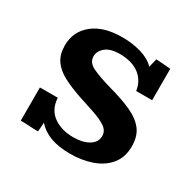

<svg xmlns="http://www.w3.org/2000/svg" viewBox="-110 -569 707 697"><g transform="rotate(30 243.5 -220.5)"><path d="M262.7 10.7Q212.9 10.7 179.2 -2Q145.5 -14.6 124 -39.6L121.1 -1.5Q102.5 -1.5 84.2 -2.7Q65.9 -3.9 47.4 -3.9V-143.1H122.1Q125 -95.2 158.7 -71Q192.4 -46.9 242.2 -46.9Q281.7 -46.9 306.6 -62Q331.5 -77.1 331.5 -103.5Q331.5 -125 311.5 -138.7Q291.5 -152.3 259.3 -163.1Q227.1 -173.8 189.9 -186Q145.5 -201.2 114 -218Q82.5 -234.9 65.9 -259.3Q49.3 -283.7 49.3 -321.3Q49.3 -378.9 93.5 -414.8Q137.7 -450.7 216.8 -450.7Q258.8 -450.7 295.4 -439.9Q332 -429.2 353.5 -406.7Q354.5 -409.7 356.4 -418.5Q358.4 -427.2 360.4 -435.1Q362.3 -442.9 362.3 -442.9Q362.3 -442.9 374.3 -442.1Q386.2 -441.4 400.9 -440.2Q415.5 -439 423.3 -438V-306.6H356.4Q350.6 -346.7 321 -369.6Q291.5 -392.6 240.2 -393.6Q198.2 -393.6 178.7 -376.7Q159.2 -359.9 159.2 -338.4Q159.2 -312.5 188.5 -298.6Q217.8 -284.7 267.6 -270.5Q323.2 -255.4 362.5 -237.8Q401.9 -220.2 422.6 -193.8Q443.4 -167.5 443.4 -124.5Q443.4 -78.1 418.5 -48.1Q393.6 -18.1 352.5 -3.7Q311.5 10.7 262.7 10.7Z"/></g></svg>

Font: Kameron SemiBold
Style: Regular
Weight: 600
Designer: Vernon Adams
Foundry: Vernon Adams
Version: Version 1.100